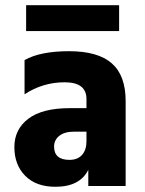

<svg xmlns="http://www.w3.org/2000/svg" viewBox="-20 -712 556 735"><path d="M436 -593H80V-692H436ZM192 3Q118 3 76.5 -39Q35 -81 35 -149Q35 -217 88.5 -257.5Q142 -298 247 -298H311V-333Q311 -397 227.5 -397Q144 -397 74 -351V-482Q134 -516 244.5 -516Q355 -516 408 -469.5Q461 -423 461 -325V0H318V-62Q286 3 192 3ZM246 -100Q277 -100 294 -119Q311 -138 311 -171V-208H264Q227 -208 207 -192Q187 -176 187 -151Q187 -100 246 -100Z"/></svg>

Font: Hind Kochi
Style: Bold
Weight: 700
Designer: Dhruvi Tolia
Foundry: Indian Type Foundry
Version: Version 0.702;PS 1.0;hotconv 1.0.81;makeotf.lib2.5.63406